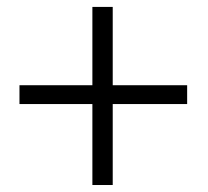

<svg xmlns="http://www.w3.org/2000/svg" viewBox="-20 -609 604 558"><path d="M307.6 -361.3H523.9V-306.6H307.6V-71.3H248.5V-306.6H36.6V-361.3H248.5V-588.9H307.6Z"/></svg>

Font: Shabnam Thin FD
Style: Thin-FD
Weight: 100
Foundry: DejaVu fonts team - Redesigned by Saber Rastikerdar - Based on Vazir font
Version: Version 5.0.0